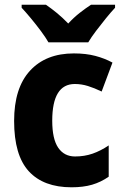

<svg xmlns="http://www.w3.org/2000/svg" viewBox="-20 -786 525 816"><path d="M284 10Q165 10 102.5 -58Q40 -126 40 -272Q40 -412 107.5 -485.5Q175 -559 294 -559Q345 -559 385 -548.5Q425 -538 458 -520L412 -397Q381 -412 353.5 -420.5Q326 -429 298 -429Q202 -429 202 -273Q202 -195 227.5 -158Q253 -121 299 -121Q339 -121 373.5 -133Q408 -145 442 -168V-35Q409 -12 371.5 -1Q334 10 284 10ZM186 -606Q174 -627 153.5 -654.5Q133 -682 111 -708.5Q89 -735 72 -753V-766H175Q197 -751 221.5 -731Q246 -711 270 -686Q294 -712 319 -731.5Q344 -751 367 -766H469V-753Q452 -735 430.5 -708.5Q409 -682 388.5 -655Q368 -628 355 -606Z"/></svg>

Font: Noto Sans Tamil SemiCondensed ExtraBold
Style: Regular
Weight: 800
Width: 4
Designer: Jelle Bosma - Monotype Design Team
Foundry: Monotype Imaging Inc.
Version: Version 2.004; ttfautohint (v1.8.4.7-5d5b)